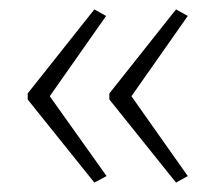

<svg xmlns="http://www.w3.org/2000/svg" viewBox="-20 -480 459 409"><path d="M39 -281 181 -460 206 -446 86 -275 207 -105 181 -91 39 -268ZM213 -281 355 -460 380 -446 260 -275 380 -105 355 -91 213 -268Z"/></svg>

Font: Noto Sans Arabic ExtCond ExtLt
Style: Regular
Weight: 200
Width: 2
Designer: Monotype Design Team, Nadine Chahine, Nizar Qandah and Khaled Hosny
Foundry: Monotype Imaging Inc.
Version: Version 2.012; ttfautohint (v1.8.4.7-5d5b)